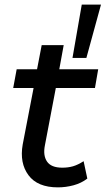

<svg xmlns="http://www.w3.org/2000/svg" viewBox="-20 -800 456 829"><path d="M230 9Q142 9 103 -43.5Q64 -96 78 -176L125 -420H37L52 -501H140L160 -605H255L236 -501H404L390 -420H221L174 -173Q165 -129 183 -102.5Q201 -76 249 -76Q274 -76 295 -82Q316 -88 341 -104L357 -29Q331 -9 297.5 0Q264 9 230 9ZM293 -550 333 -780H416L353 -550Z"/></svg>

Font: Livvic Medium
Style: Italic
Weight: 500
Italic angle: -10°
Designer: Jacques Le Bailly, Baron von Fonthausen
Version: Version 1.001; ttfautohint (v1.8.2)